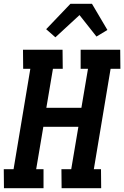

<svg xmlns="http://www.w3.org/2000/svg" viewBox="-25 -999 659 1019"><path d="M-4 0 -5 -101H47L136 -634H98L97 -735H307L308 -634H256L221 -427H407L442 -634H403V-735H613L614 -634H562L473 -101H511L512 0H302L301 -101H353L391 -326H205L167 -101H206V0ZM269 -801 220 -844 349 -979H463L545 -840L487 -805L397 -919Z"/></svg>

Font: Iosevka Etoile
Style: Bold Italic
Weight: 700
Italic angle: -9°
Designer: Belleve Invis
Foundry: Belleve Invis
Version: Version 28.1.0; ttfautohint (v1.8.4)